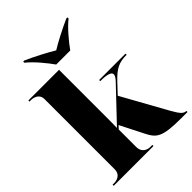

<svg xmlns="http://www.w3.org/2000/svg" viewBox="-268 -1083 1209 1209"><g transform="rotate(-45 337.0 -478.0)"><path d="M300 -796H425C457 -841 512 -908 560 -946V-956H550C491 -930 404 -885 363 -859C321 -885 235 -930 176 -956H166V-946C214 -908 268 -841 300 -796ZM16 0H370V-10H351C334 -10 289 -18 289 -74V-228L308 -249L385 -97C422 -23 448 0 619 0H673V-10H671C649 -10 633 -27 602 -82L435 -383L495 -447C552 -507 586 -526 657 -526V-536H422V-526C483 -526 513 -516 513 -496C513 -485 505 -472 490 -456L288 -243C289 -276 289 -308 289 -341V-760H16V-750H31C47 -750 94 -743 94 -694V-70C94 -17 48 -10 31 -10H16Z"/></g></svg>

Font: Noto Serif Display Black
Style: Regular
Weight: 900
Designer: Monotype Design Team
Foundry: Monotype Imaging Inc.
Version: Version 2.009